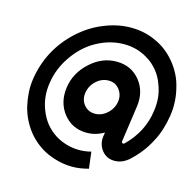

<svg xmlns="http://www.w3.org/2000/svg" viewBox="-128 -845 1202 1187"><g transform="rotate(15 473.0 -251.5)"><path d="M567 -714Q524 -714 480.5 -705Q437 -696 394 -678Q351 -661 311.5 -635.5Q272 -610 237 -578Q202 -546 173 -509Q144 -472 121 -429Q77 -345 63 -252Q56 -206 59 -162Q62 -118 72 -75Q83 -32 101.5 5Q120 42 146 75Q172 107 204.5 132.5Q237 158 274 175Q312 192 353 201.5Q394 211 437 211Q463 211 488.5 207Q514 203 540 196L527 90Q508 95 489.5 97.5Q471 100 453 100Q410 100 371.5 89Q333 78 298 57Q279 45 262 30Q245 15 230 -3Q216 -21 204.5 -41.5Q193 -62 185 -84Q170 -122 165.5 -164.5Q161 -207 168 -252Q175 -300 192.5 -344Q210 -388 238 -428Q265 -468 300 -501Q335 -534 377 -557Q462 -604 552 -604Q595 -604 633.5 -593Q672 -582 705 -561Q725 -550 741.5 -535Q758 -520 772 -504Q787 -486 799 -465Q811 -444 819 -420Q850 -344 836 -252Q817 -115 713 -13Q709 -9 704 -9Q699 -9 696 -13Q693 -16 694 -21L727 -252Q741 -350 685 -419Q629 -488 535 -488Q442 -488 367 -419Q290 -349 277 -252Q264 -154 320 -84Q376 -15 468 -15Q526 -15 578 -46L574 -21Q567 31 598 70Q628 108 679 108Q729 108 771 70Q806 38 834.5 1.5Q863 -35 884 -76Q907 -118 920.5 -162Q934 -206 941 -252Q948 -298 945.5 -342Q943 -386 932 -429Q922 -472 903 -509Q884 -546 858 -578Q832 -610 800 -635.5Q768 -661 730 -678Q693 -696 652 -705Q611 -714 567 -714ZM517 -362Q561 -362 586 -330Q613 -296 607 -252Q600 -206 565 -174Q530 -142 487 -142Q443 -142 417 -174Q390 -207 397 -252Q404 -298 439 -330Q474 -362 517 -362Z"/></g></svg>

Font: Unageo
Style: ExtraBold-Italic
Weight: 800
Designer: Richard Sepsi
Foundry: Richard Sepsi
Version: Version 2.000